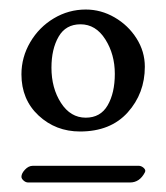

<svg xmlns="http://www.w3.org/2000/svg" viewBox="-20 -544 349 403"><path d="M25 -388Q25 -424 43.5 -455.5Q62 -487 93 -505.5Q124 -524 160 -524Q192 -524 220.5 -507.5Q249 -491 266.5 -463.5Q284 -436 284 -404Q284 -348 248 -308Q212 -268 148 -268Q97 -268 61 -301.5Q25 -335 25 -388ZM221 -389Q221 -430 201 -461.5Q181 -493 149 -493Q118 -493 103 -467Q88 -441 88 -402Q88 -359 108 -328Q128 -297 160 -297Q191 -297 206 -323Q221 -349 221 -389ZM285 -185 284 -182Q273 -161 253 -161H39Q34 -161 29.5 -165Q25 -169 25 -173Q25 -180 32.5 -188Q40 -196 49 -196H271Q276 -196 280.5 -192.5Q285 -189 285 -185Z"/></svg>

Font: EB Garamond
Style: Regular
Weight: 400
Designer: Georg Duffner and Octavio Pardo
Foundry: Georg Duffner
Version: Version 1.000; ttfautohint (v1.6)